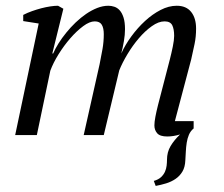

<svg xmlns="http://www.w3.org/2000/svg" viewBox="-20 -460 762 654"><path d="M558.6 -257.8Q564 -278.8 568.6 -301.3Q573.2 -323.7 573.2 -337.9Q573.2 -360.8 566.7 -374Q560.1 -387.2 540.5 -387.2Q520 -387.2 497.1 -370.8Q474.1 -354.5 452.9 -329.6Q431.6 -304.7 414.1 -275.4Q396.5 -246.1 386.2 -220.2L333.5 0H265.1L319.3 -241.2Q324.7 -268.1 329.1 -292.7Q333.5 -317.4 333.5 -343.8Q333.5 -364.3 326.7 -375.7Q319.8 -387.2 302.7 -387.2Q285.2 -387.2 263.2 -370.8Q241.2 -354.5 219.5 -329.6Q197.8 -304.7 179.4 -275.1Q161.1 -245.6 151.4 -219.2L105.5 0H31.7L111.8 -379.9L59.1 -388.2V-409.2Q73.2 -416.5 89.1 -422.1Q105 -427.7 120.8 -431.9Q136.7 -436 151.4 -438.2Q166 -440.4 177.7 -440.4L195.8 -430.2L158.2 -277.8H161.1Q168 -293.9 179.4 -312.3Q190.9 -330.6 205.6 -348.6Q220.2 -366.7 237.5 -383.3Q254.9 -399.9 273.4 -412.6Q292 -425.3 311.3 -432.9Q330.6 -440.4 349.1 -440.4Q359.4 -440.4 369.6 -437Q379.9 -433.6 387.9 -424.6Q396 -415.5 400.9 -399.9Q405.8 -384.3 405.8 -360.4Q405.8 -341.8 402.1 -320.1Q398.4 -298.3 393.1 -277.8Q406.2 -307.1 427.5 -336.2Q448.7 -365.2 473.9 -388.4Q499 -411.6 526.9 -426Q554.7 -440.4 582 -440.4Q614.3 -440.4 631.1 -419.4Q647.9 -398.4 647.9 -362.8Q647.9 -335 642.8 -310.5Q637.7 -286.1 631.3 -257.8L575.7 -47.4H639.6V-22.5Q628.9 -13.7 623.5 -1Q618.2 11.7 616 26.1Q613.8 40.5 613 55.9Q612.3 71.3 611.3 85.9Q610.4 109.4 601.3 124.5Q592.3 139.6 577.9 149.4Q563.5 159.2 545.9 164.6Q528.3 169.9 510.3 173.3L503.9 156.2Q519.5 151.9 528.6 143.3Q537.6 134.8 542 124.8Q546.4 114.7 547.6 104Q548.8 93.3 548.8 84.5Q548.8 58.1 561 37.6Q573.2 17.1 593.3 -2Q570.3 4.9 549.8 4.9Q524.9 4.9 515.4 -6.1Q505.9 -17.1 505.9 -32.7Q505.9 -44.4 509.3 -62.3Q512.7 -80.1 518.1 -101.6Z"/></svg>

Font: PT Astra Serif
Style: Italic
Weight: 400
Italic angle: -16°
Designer: A.Korolkova, I. Chaeva
Foundry: ParaType Ltd
Version: Version 1.001